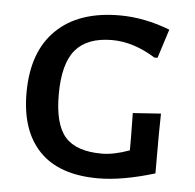

<svg xmlns="http://www.w3.org/2000/svg" viewBox="-43 -550 609 601"><g transform="rotate(5 261.5 -250.0)"><path d="M310 -507Q388 -507 468 -476L439 -385H429Q360 -428 293 -428Q215 -428 178 -384.5Q141 -341 141 -244Q141 -150 176 -110.5Q211 -71 291 -71Q329 -71 378 -89V-131L377 -206L465 -212L464 -146V-24Q362 7 286 7Q164 7 102 -57Q40 -121 40 -240Q40 -369 110.5 -438Q181 -507 310 -507Z"/></g></svg>

Font: Alegreya Sans SC Medium
Style: Regular
Weight: 500
Designer: Juan Pablo del Peral
Foundry: Huerta Tipografica
Version: Version 2.001;PS 002.001;hotconv 1.0.88;makeotf.lib2.5.64775